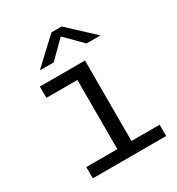

<svg xmlns="http://www.w3.org/2000/svg" viewBox="-167 -800 835 906"><g transform="rotate(-30 250.0 -347.0)"><path d="M74 0V-61.5H243V-438.5H74V-500H320V-61.5H473.5V0ZM112 -566 249 -694H305L442.5 -566H366.5L277.5 -655.5L187.5 -566Z"/></g></svg>

Font: Trispace Light
Style: Regular
Weight: 300
Designer: Tyler Finck
Foundry: Etcetera Type Company
Version: Version 1.210; ttfautohint (v1.8.3)